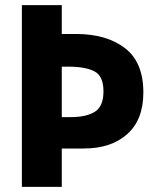

<svg xmlns="http://www.w3.org/2000/svg" viewBox="-20 -726 602 746"><path d="M65 0H220V-149H305Q412 -149 474.5 -205Q537 -261 537 -367Q537 -484 465.5 -539Q394 -594 275 -594H220V-706H65ZM220 -467H246Q311 -467 346.5 -449Q382 -431 382 -371Q382 -313 349 -292Q316 -271 255 -271H220Z"/></svg>

Font: Geom
Style: Bold
Weight: 700
Version: Version 1.102